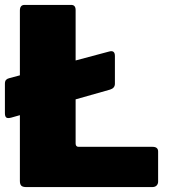

<svg xmlns="http://www.w3.org/2000/svg" viewBox="-29 -762 692 782"><path d="M439 -421Q439 -403 419 -397L17 -283Q2 -279 -3.5 -283.5Q-9 -288 -9 -301V-421Q-9 -432 -4 -437Q1 -442 10 -444L415 -552Q439 -559 439 -534ZM52 -719Q52 -742 71 -742H261Q279 -742 279 -721V-178Q279 -164 291 -164H592Q615 -164 615 -145V-22Q615 -13 609 -6.5Q603 0 590 0H79Q63 0 57.5 -6Q52 -12 52 -25V-719Z"/></svg>

Font: Libre Franklin Black
Style: Regular
Weight: 900
Designer: Pablo Impallari, Rodrigo Fuenzalida, Nhung Nguyen
Foundry: Impallari Type
Version: Version 3.000